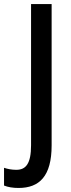

<svg xmlns="http://www.w3.org/2000/svg" viewBox="-79 -734 351 952"><path d="M13 198C116 198 177 140 177 -13V-714H75V-14C75 78 49 108 2 108C-21 108 -41 104 -59 98V186C-39 194 -15 198 13 198Z"/></svg>

Font: Noto Sans Armenian Condensed Medium
Style: Regular
Weight: 500
Width: 3
Designer: Monotype Design Team
Foundry: Monotype Imaging Inc.
Version: Version 2.008